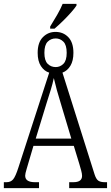

<svg xmlns="http://www.w3.org/2000/svg" viewBox="-20 -979 577 999"><path d="M241 -841Q259 -870 277 -901Q295 -932 306 -959H378V-950Q369 -936 349.5 -914Q330 -892 307 -869.5Q284 -847 264 -830H241ZM0 0V-31H14Q36 -31 48.5 -46Q61 -61 76 -108L236 -601Q210 -609 193 -635Q176 -661 176 -704Q176 -758 203 -785.5Q230 -813 269 -813Q309 -813 335.5 -785.5Q362 -758 362 -704Q362 -663 346.5 -637Q331 -611 305 -601L472 -72Q480 -47 491.5 -39Q503 -31 526 -31H537V0H340V-31H361Q385 -31 396 -39.5Q407 -48 407 -64Q407 -75 402.5 -91.5Q398 -108 393 -125L364 -220H154L131 -142Q126 -124 118.5 -99.5Q111 -75 111 -65Q111 -31 162 -31H183V0ZM270 -630Q293 -630 310 -647Q327 -664 327 -704Q327 -745 310 -762Q293 -779 270 -779Q245 -779 228 -762Q211 -745 211 -704Q211 -664 228 -647Q245 -630 270 -630ZM166 -258H351L301 -425Q286 -473 276 -509.5Q266 -546 260 -573Q254 -544 244.5 -513Q235 -482 221 -438Z"/></svg>

Font: Noto Serif ExtraCondensed Light
Style: Regular
Weight: 300
Width: 2
Designer: Monotype Design Team
Foundry: Monotype Imaging Inc.
Version: Version 2.014; ttfautohint (v1.8.4.7-5d5b)